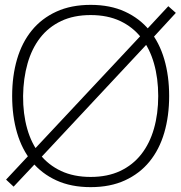

<svg xmlns="http://www.w3.org/2000/svg" viewBox="-20 -755 746 790"><path d="M36 13 130 -87 143 -101 597 -587 605 -595 703.5 -702 672.5 -729.5 581 -631 571 -621 116 -135 105 -123 5 -16ZM353 15Q433.5 15 494 -12.8Q554.5 -40.5 595 -90Q635.5 -139.5 655.8 -208.5Q676 -277.5 676 -360Q676 -442.5 655.8 -511.5Q635.5 -580.5 595 -630Q554.5 -679.5 494 -707.2Q433.5 -735 353 -735Q272.5 -735 212 -707.2Q151.5 -679.5 111 -630Q70.5 -580.5 50.2 -511.5Q30 -442.5 30 -360Q30 -277.5 50.2 -208.5Q70.5 -139.5 111 -90Q151.5 -40.5 212 -12.8Q272.5 15 353 15ZM353 -27Q283.5 -27 231.2 -51.5Q179 -76 144 -120.2Q109 -164.5 91.8 -225.8Q74.5 -287 75 -360Q76 -433 93.5 -494.2Q111 -555.5 145.5 -599.8Q180 -644 231.8 -668.5Q283.5 -693 353 -693Q422.5 -693 474.5 -668.5Q526.5 -644 561.2 -599.8Q596 -555.5 613.5 -494.2Q631 -433 631 -360Q631 -287 613.5 -225.8Q596 -164.5 561.2 -120.2Q526.5 -76 474.5 -51.5Q422.5 -27 353 -27Z"/></svg>

Font: Vela Sans GX ExtLt
Style: Regular
Weight: 200
Designer: Principal design: Mikhail Sharanda - project Manrope.
Design modification: Ravid Balaliev
Foundry: Mikhail Sharanda
Version: Version 1.001